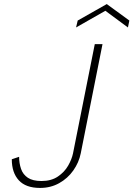

<svg xmlns="http://www.w3.org/2000/svg" viewBox="-20 -917 656 944"><path d="M446 -700H484L377 -163Q368 -118 340.5 -79Q313 -40 271 -16.5Q229 7 177 7Q107 7 72.5 -30.5Q38 -68 38 -134L74 -146Q74 -114 83.5 -86.5Q93 -59 117 -43Q141 -27 184 -27Q232 -27 264.5 -49Q297 -71 315 -102.5Q333 -134 339 -163ZM609 -782 498 -864 354 -782 362 -816 505 -897 616 -816Z"/></svg>

Font: Albert Sans ExtraLight
Style: Italic
Weight: 250
Italic angle: -11.25°
Designer: Andreas Rasmussen
Foundry: a.Foundry
Version: Version 1.025